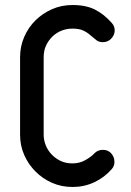

<svg xmlns="http://www.w3.org/2000/svg" viewBox="-20 -745 520 765"><path d="M355 -133Q369 -148 390 -148Q411 -148 423.5 -133.5Q436 -119 436 -100Q436 -83 425 -71Q395 -37 355 -18.5Q315 0 269 0Q225 0 187.5 -16.5Q150 -33 121.5 -61.5Q93 -90 76.5 -127.5Q60 -165 60 -208V-517Q60 -560 76.5 -598Q93 -636 121.5 -664Q150 -692 187.5 -708.5Q225 -725 269 -725Q323 -725 359 -706.5Q395 -688 425 -654Q437 -641 437 -624Q437 -606 423.5 -591.5Q410 -577 390 -577Q374 -577 364 -585L341 -604Q329 -615 312.5 -623Q296 -631 269 -631Q246 -631 225.5 -623Q205 -615 189 -599.5Q173 -584 163.5 -563.5Q154 -543 154 -517V-208Q154 -188 161.5 -168Q169 -148 184 -131.5Q199 -115 220 -104.5Q241 -94 269 -94Q297 -94 320 -107Q343 -120 355 -133Z"/></svg>

Font: VDS
Style: Regular
Weight: 400
Designer: artmaker
Foundry: artmaker
Version: Version 1.000 2009 initial release